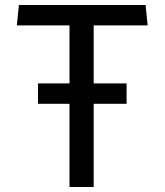

<svg xmlns="http://www.w3.org/2000/svg" viewBox="-20 -750 660 770"><path d="M132.3 -415.5H487.7V-333.7H132.3ZM258.7 -730H355.7V0H258.7ZM55.8 -730H563.8L572.2 -648.2H47.5Z"/></svg>

Font: Monaspace Krypton Var
Style: Regular
Weight: 400
Designer: Riley Cran and the Lettermatic Team
Version: Version 1.101 (Monaspace Krypton Var)